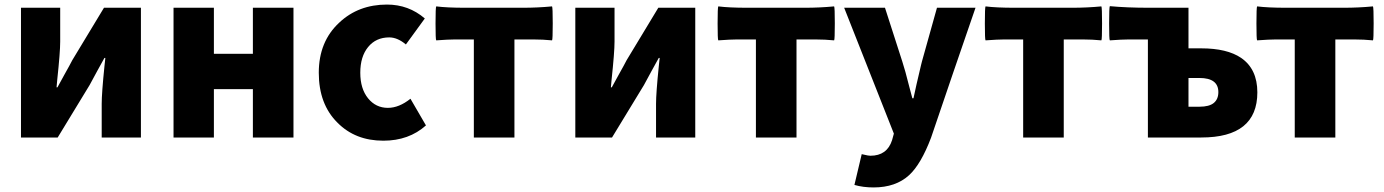

<svg xmlns="http://www.w3.org/2000/svg" viewBox="-20 -603 6071 842"><path d="M72 0V-569H244V-421Q244 -374 231 -253Q229 -231 228 -220H232Q240 -235 261 -273Q288 -321 297 -339L436 -569H598V-284V0H426V-148Q426 -194 438 -312Q441 -337 442 -349H438Q429 -333 406 -291Q382 -246 373 -230L233 0Z M741 0V-569H918V-367H1089V-569H1267V-284V0H1089V-212H918V0Z M1661 14Q1538 14 1460 -65Q1378 -146 1378 -284Q1378 -421 1468 -504Q1552 -583 1677 -583Q1772 -583 1843 -522L1760 -408Q1723 -439 1687 -439Q1629 -439 1594.5 -397Q1560 -355 1560 -284Q1560 -214 1594 -172Q1628 -130 1681 -130Q1730 -130 1780 -170L1848 -53Q1773 14 1661 14Z M2058 0V-430H1975Q1947 -430 1893 -426Q1890 -429 1890 -500Q1890 -571 1893 -575Q1940 -569 2020 -569H2147H2274Q2338 -569 2401 -575Q2404 -571 2404 -500Q2404 -429 2401 -426Q2361 -430 2319 -430H2236V0Z M2503 0V-569H2675V-421Q2675 -374 2662 -253Q2660 -231 2659 -220H2663Q2671 -235 2692 -273Q2719 -321 2728 -339L2867 -569H3029V-284V0H2857V-148Q2857 -194 2869 -312Q2872 -337 2873 -349H2869Q2860 -333 2837 -291Q2813 -246 2804 -230L2664 0Z M3295 0V-430H3212Q3184 -430 3130 -426Q3127 -429 3127 -500Q3127 -571 3130 -575Q3177 -569 3257 -569H3384H3511Q3575 -569 3638 -575Q3641 -571 3641 -500Q3641 -429 3638 -426Q3598 -430 3556 -430H3473V0Z M3811 219Q3765 219 3727 208L3759 73Q3762 74 3768 75Q3788 80 3797 80Q3870 80 3892 12L3900 -17L3682 -569H3861L3937 -333Q3949 -297 3968 -221Q3977 -189 3981 -172H3986Q3996 -221 4019 -317Q4022 -328 4023 -333L4089 -569H4258L4160 -284L4063 1Q4019 117 3967 165Q3908 219 3811 219Z M4467 0V-430H4384Q4356 -430 4302 -426Q4299 -429 4299 -500Q4299 -571 4302 -575Q4349 -569 4429 -569H4556H4683Q4747 -569 4810 -575Q4813 -571 4813 -500Q4813 -429 4810 -426Q4770 -430 4728 -430H4645V0Z M5014 0V-215V-430H4930Q4901 -430 4847 -426Q4844 -429 4844 -500Q4844 -571 4847 -576Q4922 -569 5019 -569H5192V-391H5248Q5361 -391 5423 -349Q5494 -300 5494 -198Q5494 0 5248 0ZM5192 -135H5240Q5283 -135 5303 -151.5Q5323 -168 5323 -199Q5323 -261 5240 -261H5192Z M5658 0V-430H5575Q5547 -430 5493 -426Q5490 -429 5490 -500Q5490 -571 5493 -575Q5540 -569 5620 -569H5747H5874Q5938 -569 6001 -575Q6004 -571 6004 -500Q6004 -429 6001 -426Q5961 -430 5919 -430H5836V0Z"/></svg>

Font: GenSekiGothic TW H
Style: Regular
Weight: 900
Version: Version 1.501;PS 1;hotconv 16.6.51;makeotf.lib2.5.65220